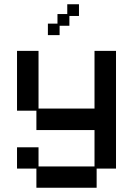

<svg xmlns="http://www.w3.org/2000/svg" viewBox="-20 -689 626 902"><path d="M151 193V103H60V3H161V93H424V-78H151V-169H60V-450H161V-179H424V-450H525V103H434V193ZM205 -524V-578H250V-623H296V-669H351V-614H306V-568H260V-524Z"/></svg>

Font: Pixelify Sans
Style: Regular
Weight: 400
Designer: Stefie Justprince
Foundry: Typecalism Foundryline
Version: Version 1.000;February 13, 2025;FontCreator 15.0.0.3015 64-b